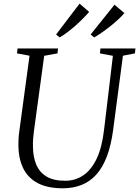

<svg xmlns="http://www.w3.org/2000/svg" viewBox="-20 -1004 750 1034"><path d="M642 -704 589.5 -306Q578.5 -222 555.8 -162Q533 -102 498.8 -64Q464.5 -26 419.2 -8Q374 10 318.5 10Q235.5 10 183 -18Q130.5 -46 105.2 -97.5Q80 -149 79 -219Q79 -236 79.8 -253.8Q80.5 -271.5 83 -290L139 -704L71.5 -716.5L74.5 -743H292.5L289.5 -716.5L218 -703.5L162.5 -296.5Q159.5 -274 158.2 -253.2Q157 -232.5 157.5 -213.5Q158 -159 175.2 -117.8Q192.5 -76.5 230.2 -53.5Q268 -30.5 331 -30.5Q385 -30.5 428.2 -59.5Q471.5 -88.5 500.5 -149.2Q529.5 -210 540.5 -306L588 -703.5L518 -716.5L521 -743H709.5L706.5 -716.5ZM282 -818 408.5 -984.5 460 -940Q446.5 -924 428.2 -905.5Q410 -887 389 -868.2Q368 -849.5 345.8 -832.5Q323.5 -815.5 301.5 -802.5ZM468 -818 596.5 -978.5 650 -933.5Q636.5 -917.5 617.5 -900Q598.5 -882.5 576.8 -865Q555 -847.5 532.2 -831.5Q509.5 -815.5 487.5 -802.5Z"/></svg>

Font: Merriweather 96pt Light
Style: Italic
Weight: 300
Italic angle: -7.8°
Version: Version 2.101